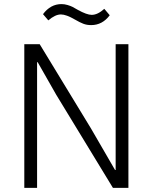

<svg xmlns="http://www.w3.org/2000/svg" viewBox="-20 -913 742 933"><path d="M422.9 -791Q401.9 -791 384.8 -797.6Q367.7 -804.2 344.2 -817.9Q301.8 -842.8 275.9 -842.8Q248.5 -842.8 214.8 -814L189 -844.2Q225.6 -893.1 278.8 -893.1Q293.5 -893.1 308.1 -888.7Q322.8 -884.3 332.3 -879.6Q341.8 -875 357.9 -865.2Q401.9 -840.8 425.8 -840.8Q454.6 -840.8 486.8 -870.1L513.2 -838.9Q477.5 -791 422.9 -791ZM98.1 0V-698.2H172.9L421.9 -289.1L539.1 -86.9H542V-698.2H604V0H528.8L252.9 -453.1L163.1 -610.8H160.2V0Z"/></svg>

Font: Anuphan Light
Style: Regular
Weight: 300
Designer: Mike Abbink, Paul van der Laan, Pieter van Rosmalen, Mint Tantisuwanna
Foundry: Bold Monday; Cadson Demak
Version: Version 3.002;hotconv 1.0.109;makeotfexe 2.5.65596